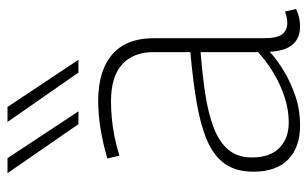

<svg xmlns="http://www.w3.org/2000/svg" viewBox="-178 -652 840 525"><g transform="rotate(-90 242.5 -390.0)"><path d="M35 -117Q35 -165 56.5 -195.5Q78 -226 120 -244Q162 -262 222.5 -272.5Q283 -283 362 -290V-390Q362 -446 328.5 -476.5Q295 -507 227 -507Q207 -507 183.5 -505Q160 -503 134 -498Q108 -493 79 -484L71 -517Q112 -529 152 -535.5Q192 -542 228 -542Q283 -542 321.5 -525Q360 -508 380 -474.5Q400 -441 400 -390V-90Q400 -52 411 -38.5Q422 -25 442 -25Q449 -25 456.5 -26.5Q464 -28 473 -31L480 -1Q467 5 455.5 7.5Q444 10 433 10Q400 10 382.5 -10.5Q365 -31 363 -73Q340 -52 309 -33.5Q278 -15 241 -2.5Q204 10 161 10Q132 10 109 2Q86 -6 69.5 -21.5Q53 -37 44 -61Q35 -85 35 -117ZM74 -122Q74 -72 100 -46.5Q126 -21 170 -21Q204 -21 238 -32Q272 -43 304 -62Q336 -81 362 -105V-262Q299 -257 246.5 -249Q194 -241 155 -226Q116 -211 95 -186Q74 -161 74 -122ZM165 -596 31 -790H72L200 -596ZM306 -596 171 -790H212L341 -596Z"/></g></svg>

Font: Georama ExtraLight
Style: Regular
Weight: 250
Version: Version 1.001